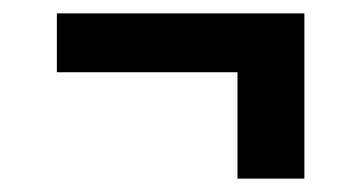

<svg xmlns="http://www.w3.org/2000/svg" viewBox="-20 -404 540 287"><path d="M335 -137V-296H65V-384H435V-137Z"/></svg>

Font: Iosevka Slab Semibold
Style: Regular
Weight: 600
Monospace: yes
Designer: Belleve Invis
Foundry: Belleve Invis
Version: Version 11.1.1; ttfautohint (v1.8.3)